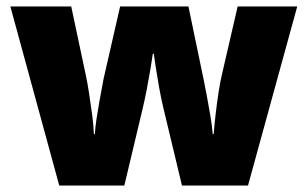

<svg xmlns="http://www.w3.org/2000/svg" viewBox="-20 -573 950 593"><path d="M484 -242Q478 -267 472 -300Q466 -333 461.5 -362.5Q457 -392 455 -407H452Q450 -392 445 -362Q440 -332 433.5 -298Q427 -264 420 -235L364 0H163L12 -553H200L245 -341Q250 -318 255 -285.5Q260 -253 264.5 -219.5Q269 -186 270 -159H273Q274 -179 278 -205Q282 -231 286.5 -257Q291 -283 295 -303Q299 -323 300 -330L351 -553H562L609 -327Q613 -308 618.5 -278.5Q624 -249 629.5 -217Q635 -185 637 -159H640Q642 -186 646 -220.5Q650 -255 655 -287.5Q660 -320 665 -341L714 -553H898L746 0H542Z"/></svg>

Font: Noto Sans Myanmar Black
Style: Regular
Weight: 900
Designer: Monotype Design Team
Foundry: Monotype Imaging Inc.
Version: Version 2.107; ttfautohint (v1.8.4.7-5d5b)